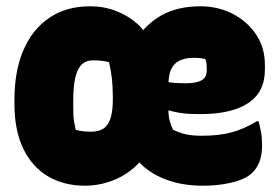

<svg xmlns="http://www.w3.org/2000/svg" viewBox="-20 -579 890 611"><path d="M266 -559Q311 -559 349.5 -544Q388 -529 416 -504Q444 -479 458 -445L408 -446Q442 -501 493.5 -530Q545 -559 618 -559Q673 -559 719.5 -535.5Q766 -512 794.5 -470Q823 -428 823 -372V-358Q823 -286 770 -251Q717 -216 619 -216Q602 -216 587 -216.5Q572 -217 558 -219Q544 -221 531.5 -224Q519 -227 507 -231L463 -212V-328Q482 -323 498.5 -320Q515 -317 532 -315.5Q549 -314 570 -314Q605 -314 621.5 -323.5Q638 -333 638 -355V-359Q638 -371 637 -378.5Q636 -386 633 -391Q626 -393 617 -394Q608 -395 597 -395Q569 -395 551 -386Q533 -377 524.5 -358.5Q516 -340 516 -308V-228Q516 -210 520 -194.5Q524 -179 531 -166Q552 -156 572 -151.5Q592 -147 622 -147Q676 -147 716 -157.5Q756 -168 797 -193H803Q807 -178 810.5 -159.5Q814 -141 814 -116Q814 -85 805 -62.5Q796 -40 777 -24Q754 -6 713 3Q672 12 627 12Q568 12 521.5 -3Q475 -18 442 -45Q409 -72 389 -109L452 -106Q434 -68 402 -41.5Q370 -15 330.5 -1.5Q291 12 251 12Q183 12 132.5 -18Q82 -48 54 -106Q26 -164 26 -248V-262Q26 -354 55 -420.5Q84 -487 138 -523Q192 -559 266 -559ZM213 -246Q213 -229 213.5 -214.5Q214 -200 216.5 -188Q219 -176 221 -166Q231 -163 242.5 -161.5Q254 -160 271 -160Q293 -160 308 -169Q323 -178 331 -200.5Q339 -223 339 -261V-272Q339 -304 336 -330Q333 -356 327 -381Q317 -384 304 -385.5Q291 -387 276 -387Q254 -387 240 -373.5Q226 -360 219.5 -331.5Q213 -303 213 -257Z"/></svg>

Font: Recursive Casual Black
Style: Regular
Weight: 900
Version: Version 1.047